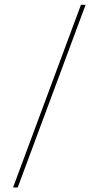

<svg xmlns="http://www.w3.org/2000/svg" viewBox="-20 -688 423 823"><path d="M36 115.5 327 -667.5H347L56 115.5Z"/></svg>

Font: Anek Odia Thin
Style: Regular
Weight: 250
Version: Version 1.003